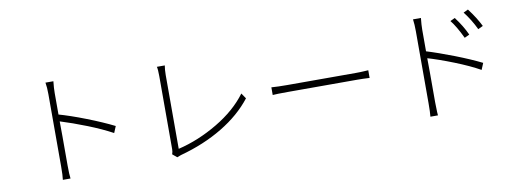

<svg xmlns="http://www.w3.org/2000/svg" viewBox="-62 -1128 4124 1528"><g transform="rotate(-10 2000.0 -364.5)"><path d="M351 -136V-237V-362V-491V-601V-669Q351 -725 344 -764H408Q402 -710 402 -669V-566V-444Q402 -361 403 -321V-210V-126V-84Q403 -11 408 22H346Q351 -13 351 -84ZM835 -327 813 -274Q728 -320 616 -364.5Q504 -409 392 -444V-499Q492 -471 617.5 -422Q743 -373 835 -327Z M1245 -67V-123V-225V-350V-478V-588V-656Q1245 -713 1239 -734H1303Q1300 -719 1298.5 -698Q1297 -677 1297 -657V-398V-284V-181V-101V-61Q1461 -100 1617.5 -193Q1774 -286 1864 -408L1894 -364Q1800 -243 1649 -152Q1498 -61 1306 -9Q1285 -2 1274 3L1238 -27Q1245 -46 1245 -67Z M2235 -411H2452H2559H2660H2741H2789Q2830 -411 2857 -413Q2884 -415 2891 -415V-353Q2834 -356 2790 -356H2560H2453H2355H2277H2235Q2136 -356 2108 -353V-415Q2160 -411 2235 -411Z M3732 -555 3692 -536Q3645 -635 3603 -687L3641 -705Q3698 -630 3732 -555ZM3850 -604 3810 -585Q3773 -664 3718 -735L3756 -753Q3816 -674 3850 -604ZM3318 -124V-224V-349V-478V-588V-657Q3318 -709 3312 -752H3376Q3370 -696 3370 -657V-553V-431Q3370 -348 3371 -308V-197V-113V-72Q3371 -40 3373 8L3375 35H3314Q3318 -2 3318 -72ZM3802 -314 3780 -261Q3698 -307 3577 -355Q3456 -403 3359 -431V-487Q3467 -454 3591.5 -405.5Q3716 -357 3802 -314Z"/></g></svg>

Font: Merged Yaku Han JP Light
Style: Regular
Weight: 300
Designer: Ryoko NISHIZUKA 西塚涼子 (kana, bopomofo & ideographs); Paul D. Hunt (Latin, Greek & Cyrillic); Sandoll Communications 산돌커뮤니
Foundry: Adobe
Version: Version 2.004